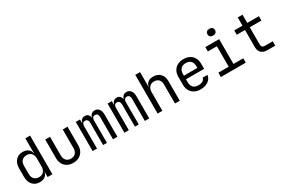

<svg xmlns="http://www.w3.org/2000/svg" viewBox="97 -1952 4605 3136"><g transform="rotate(-30 2400.0 -383.5)"><path d="M268 10Q186 10 135.5 -45Q85 -100 85 -194V-355Q85 -450 135 -505Q185 -560 268 -560Q330 -560 370 -529Q410 -498 417 -445H420L418 -570V-730H508V0H418V-105H417Q410 -51 370 -20.5Q330 10 268 10ZM298 -68Q354 -68 386 -103Q418 -138 418 -200V-350Q418 -412 386 -447Q354 -482 298 -482Q241 -482 208 -448Q175 -414 175 -350V-200Q175 -136 208 -102Q241 -68 298 -68Z M899 10Q804 10 747 -46.5Q690 -103 690 -200V-550H780V-200Q780 -138 812 -103.5Q844 -69 899 -69Q955 -69 987.5 -103.5Q1020 -138 1020 -200V-550H1110V-200Q1110 -103 1052 -46.5Q994 10 899 10Z M1266 0V-550H1345V-484H1351Q1357 -519 1380.5 -539.5Q1404 -560 1440 -560Q1511 -560 1530 -484H1534Q1540 -519 1564.5 -539.5Q1589 -560 1625 -560Q1677 -560 1705.5 -521Q1734 -482 1734 -418V0H1651V-419Q1651 -453 1636.5 -472Q1622 -491 1594 -491Q1567 -491 1551.5 -472.5Q1536 -454 1536 -420V0H1464V-419Q1464 -454 1448.5 -472.5Q1433 -491 1405 -491Q1377 -491 1363 -472.5Q1349 -454 1349 -420V0Z M1866 0V-550H1945V-484H1951Q1957 -519 1980.5 -539.5Q2004 -560 2040 -560Q2111 -560 2130 -484H2134Q2140 -519 2164.5 -539.5Q2189 -560 2225 -560Q2277 -560 2305.5 -521Q2334 -482 2334 -418V0H2251V-419Q2251 -453 2236.5 -472Q2222 -491 2194 -491Q2167 -491 2151.5 -472.5Q2136 -454 2136 -420V0H2064V-419Q2064 -454 2048.5 -472.5Q2033 -491 2005 -491Q1977 -491 1963 -472.5Q1949 -454 1949 -420V0Z M2492 0V-730H2582V-445H2583Q2590 -500 2628 -530Q2666 -560 2729 -560Q2812 -560 2861 -509Q2910 -458 2910 -370V0H2820V-360Q2820 -419 2788.5 -451.5Q2757 -484 2703 -484Q2647 -484 2614.5 -449Q2582 -414 2582 -350V0Z M3300 10Q3235 10 3186.5 -16Q3138 -42 3111.5 -89.5Q3085 -137 3085 -200V-350Q3085 -414 3111.5 -461Q3138 -508 3186.5 -534Q3235 -560 3300 -560Q3365 -560 3413.5 -534Q3462 -508 3488.5 -461Q3515 -414 3515 -350V-253H3173V-200Q3173 -135 3206 -100.5Q3239 -66 3300 -66Q3352 -66 3384 -84.5Q3416 -103 3423 -140H3513Q3504 -71 3445.5 -30.5Q3387 10 3300 10ZM3173 -321H3427V-350Q3427 -415 3394.5 -450Q3362 -485 3300 -485Q3239 -485 3206 -450Q3173 -415 3173 -350Z M3685 0V-82H3880V-468H3710V-550H3970V-82H4155V0ZM3915 -649Q3882 -649 3863 -666Q3844 -683 3844 -712Q3844 -742 3863 -759.5Q3882 -777 3915 -777Q3948 -777 3967 -759.5Q3986 -742 3986 -712Q3986 -683 3967 -666Q3948 -649 3915 -649Z M4560 0Q4489 0 4449.5 -38Q4410 -76 4410 -145V-468H4255V-550H4410V-705H4500V-550H4720V-468H4500V-145Q4500 -82 4560 -82H4710V0Z"/></g></svg>

Font: Liga JetBrainsMono Nerd Font
Style: Regular
Weight: 400
Designer: Philipp Nurullin, Konstantin Bulenkov
Foundry: JetBrains
Version: Version 2.225; ttfautohint (v1.8.3)